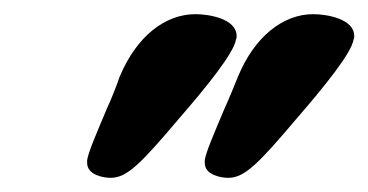

<svg xmlns="http://www.w3.org/2000/svg" viewBox="-20 -584 520 271"><path d="M422 -564C380 -564 339.4 -532.8 316 -476C309 -459 303 -444 297 -431C281 -393 271 -370 269 -358V-354C269 -337 292 -333 302 -333C325 -333 344 -352 399 -417C438 -462 476 -509 479 -528C480 -530 480 -531 480 -533C480 -558 440 -564 422 -564ZM256 -564C213 -564 173 -533 149 -476C143 -459 137 -444 131 -431C115 -393 105 -370 103 -358V-354C103 -337 126 -333 136 -333C159 -333 178 -352 233 -417C272 -462 310 -509 313 -528C314 -530 314 -531 314 -533C314 -558 274 -564 256 -564Z"/></svg>

Font: Linux Libertine O
Style: Bold Italic
Weight: 700
Italic angle: -11.5°
Designer: Philipp H. Poll
Foundry: Philipp H. Poll
Version: Version 4.1.0